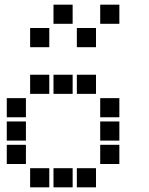

<svg xmlns="http://www.w3.org/2000/svg" viewBox="-20 -811 640 822"><path d="M210 -791Q209 -791 209 -791Q209 -791 209 -790V-710Q209 -709 209 -709Q209 -709 210 -709H290Q291 -709 291 -709Q291 -709 291 -710V-790Q291 -791 291 -791Q291 -791 290 -791ZM410 -791Q409 -791 409 -791Q409 -791 409 -790V-710Q409 -709 409 -709Q409 -709 410 -709H490Q491 -709 491 -709Q491 -709 491 -710V-790Q491 -791 491 -791Q491 -791 490 -791ZM110 -691Q109 -691 109 -691Q109 -691 109 -690V-610Q109 -609 109 -609Q109 -609 110 -609H190Q191 -609 191 -609Q191 -609 191 -610V-690Q191 -691 191 -691Q191 -691 190 -691ZM310 -691Q309 -691 309 -691Q309 -691 309 -690V-610Q309 -609 309 -609Q309 -609 310 -609H390Q391 -609 391 -609Q391 -609 391 -610V-690Q391 -691 391 -691Q391 -691 390 -691ZM110 -491Q109 -491 109 -491Q109 -491 109 -490V-410Q109 -409 109 -409Q109 -409 110 -409H190Q191 -409 191 -409Q191 -409 191 -410V-490Q191 -491 191 -491Q191 -491 190 -491ZM210 -491Q209 -491 209 -491Q209 -491 209 -490V-410Q209 -409 209 -409Q209 -409 210 -409H290Q291 -409 291 -409Q291 -409 291 -410V-490Q291 -491 291 -491Q291 -491 290 -491ZM310 -491Q309 -491 309 -491Q309 -491 309 -490V-410Q309 -409 309 -409Q309 -409 310 -409H390Q391 -409 391 -409Q391 -409 391 -410V-490Q391 -491 391 -491Q391 -491 390 -491ZM10 -391Q9 -391 9 -391Q9 -391 9 -390V-310Q9 -309 9 -309Q9 -309 10 -309H90Q91 -309 91 -309Q91 -309 91 -310V-390Q91 -391 91 -391Q91 -391 90 -391ZM410 -391Q409 -391 409 -391Q409 -391 409 -390V-310Q409 -309 409 -309Q409 -309 410 -309H490Q491 -309 491 -309Q491 -309 491 -310V-390Q491 -391 491 -391Q491 -391 490 -391ZM10 -291Q9 -291 9 -291Q9 -291 9 -290V-210Q9 -209 9 -209Q9 -209 10 -209H90Q91 -209 91 -209Q91 -209 91 -210V-290Q91 -291 91 -291Q91 -291 90 -291ZM410 -291Q409 -291 409 -291Q409 -291 409 -290V-210Q409 -209 409 -209Q409 -209 410 -209H490Q491 -209 491 -209Q491 -209 491 -210V-290Q491 -291 491 -291Q491 -291 490 -291ZM10 -191Q9 -191 9 -191Q9 -191 9 -190V-110Q9 -109 9 -109Q9 -109 10 -109H90Q91 -109 91 -109Q91 -109 91 -110V-190Q91 -191 91 -191Q91 -191 90 -191ZM410 -191Q409 -191 409 -191Q409 -191 409 -190V-110Q409 -109 409 -109Q409 -109 410 -109H490Q491 -109 491 -109Q491 -109 491 -110V-190Q491 -191 491 -191Q491 -191 490 -191ZM110 -91Q109 -91 109 -91Q109 -91 109 -90V-10Q109 -9 109 -9Q109 -9 110 -9H190Q191 -9 191 -9Q191 -9 191 -10V-90Q191 -91 191 -91Q191 -91 190 -91ZM210 -91Q209 -91 209 -91Q209 -91 209 -90V-10Q209 -9 209 -9Q209 -9 210 -9H290Q291 -9 291 -9Q291 -9 291 -10V-90Q291 -91 291 -91Q291 -91 290 -91ZM310 -91Q309 -91 309 -91Q309 -91 309 -90V-10Q309 -9 309 -9Q309 -9 310 -9H390Q391 -9 391 -9Q391 -9 391 -10V-90Q391 -91 391 -91Q391 -91 390 -91Z"/></svg>

Font: Doto Black ExtraBold
Style: Regular
Weight: 800
Monospace: yes
Version: Version 1.000